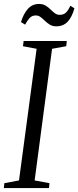

<svg xmlns="http://www.w3.org/2000/svg" viewBox="-24 -950 396 970"><path d="M-4.5 0 -2 -24.5 72 -38.5 161 -703.5 92 -716.5 95.5 -743H313.5L310.5 -716.5L239 -703.5L151 -38.5L226 -24.5L223.5 0ZM260.5 -817Q241.5 -817 228 -825.2Q214.5 -833.5 203.2 -844.5Q192 -855.5 181 -863.8Q170 -872 156.5 -872Q137.5 -872 125.2 -858.5Q113 -845 103 -825.5L82 -838.5Q94 -879 116.2 -904.5Q138.5 -930 173.5 -930Q193 -930 206.8 -921.5Q220.5 -913 231.2 -902.2Q242 -891.5 253 -883.2Q264 -875 277.5 -875Q297 -875 308.8 -886Q320.5 -897 331.5 -921L352 -908Q339.5 -863 317.5 -840Q295.5 -817 260.5 -817Z"/></svg>

Font: Merriweather 96pt Light
Style: Italic
Weight: 300
Italic angle: -7.8°
Version: Version 2.101